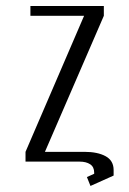

<svg xmlns="http://www.w3.org/2000/svg" viewBox="-20 -532 426 632"><path d="M64 0V-32.2L256.8 -480H80.1V-512.2H321.8V-480L127.9 -32.2H257.8Q301.3 -32.2 327.6 -17.8Q354 -3.4 354 27.8V45.9L277.8 80.1L266.1 50.8L290 40V36.1Q290 17.6 276.9 8.8Q263.7 0 242.2 0Z"/></svg>

Font: Gawaa
Style: Regular
Weight: 400
Designer: T. Christopher White
Version: Version 1.0